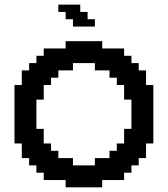

<svg xmlns="http://www.w3.org/2000/svg" viewBox="-20 -801 719 821"><path d="M385.7 -93.8V-125H448.2V-156.2H479.5V-187.5H510.7V-250H542V-375H510.7V-437.5H479.5V-468.8H448.2V-500H385.7V-531.2H292V-500H229.5V-468.8H198.2V-437.5H167V-375H135.7V-250H167V-187.5H198.2V-156.2H229.5V-125H292V-93.8ZM260.7 0V-31.2H167V-62.5H135.7V-93.8H104.5V-125H73.2V-187.5H42V-437.5H73.2V-500H104.5V-531.2H135.7V-562.5H167V-593.8H260.7V-625H417V-593.8H510.7V-562.5H542V-531.2H573.2V-500H604.5V-437.5H635.7V-187.5H604.5V-125H573.2V-93.8H542V-62.5H510.7V-31.2H417V0ZM292 -687.5V-718.8H260.7V-750H229.5V-781.2H323.2V-750H354.5V-718.8H385.7V-687.5Z"/></svg>

Font: Terminal Grotesque
Style: Regular
Weight: 400
Designer: Raphaël Bastide
Foundry: http://raphaelbastide.com
Version: Version 1.0